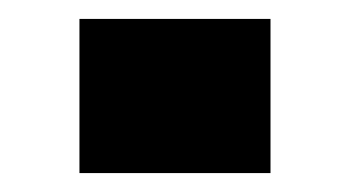

<svg xmlns="http://www.w3.org/2000/svg" viewBox="-20 -183 370 203"><path d="M64 -163H266V0H64Z"/></svg>

Font: Saira Stencil One
Style: Regular
Weight: 400
Designer: Hector Gatti with collaboration of the Omnibus-Type team
Foundry: Omnibus-Type
Version: Version 1.004